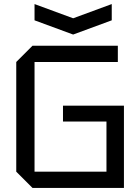

<svg xmlns="http://www.w3.org/2000/svg" viewBox="-20 -925 690 945"><path d="M60 -80V-620L140 -700H560V-620H150V-80H504V-327H290V-405H590V0H140ZM530 -905V-825L340 -755L150 -825V-905L340 -835Z"/></svg>

Font: Tektur
Style: Regular
Weight: 400
Designer: Adam Jagosz
Foundry: Adam Jagosz
Version: Version 1.005;gftools[0.9.30]